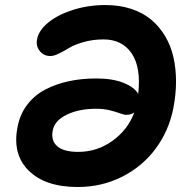

<svg xmlns="http://www.w3.org/2000/svg" viewBox="-20 -749 737 761"><path d="M288.1 -7.8Q159.2 -7.8 93.5 -73Q27.8 -138.2 49.8 -247.1Q59.6 -296.9 88.1 -334.2Q116.7 -371.6 158.9 -393.8Q201.2 -416 252 -427Q302.7 -438 361.8 -438Q425.8 -438 469 -420.9Q512.2 -403.8 527.8 -377Q539.6 -481.4 502 -537.1Q464.4 -592.8 390.1 -592.8Q348.6 -592.8 312.3 -582.5Q275.9 -572.3 255.4 -559.8Q234.9 -547.4 214.4 -537.1Q193.8 -526.9 180.2 -526.9Q153.3 -526.9 137.5 -546.9Q121.6 -566.9 127 -594.2Q133.8 -628.9 171.6 -659.9Q209.5 -690.9 270 -710Q330.6 -729 397.9 -729Q453.6 -729 499.8 -713.9Q545.9 -698.7 578.6 -671.6Q611.3 -644.5 634 -606.7Q656.7 -568.8 667.2 -523.2Q677.7 -477.5 677.7 -426.3Q677.7 -375 667 -319.8Q649.4 -231 597.2 -160.2Q544.9 -89.4 464.1 -48.6Q383.3 -7.8 288.1 -7.8ZM189 -231.9Q181.2 -192.4 206.5 -169.7Q231.9 -147 290 -147Q365.2 -147 426.3 -191.2Q487.3 -235.4 512.2 -303.2Q500 -293.9 479 -293.9Q471.2 -293.9 455.6 -299.8Q439.9 -305.7 415.5 -311.8Q391.1 -317.9 361.8 -317.9Q292.5 -317.9 244.4 -294.4Q196.3 -271 189 -231.9Z"/></svg>

Font: Shantell Sans Bouncy
Style: Bold Italic
Weight: 700
Italic angle: -11.31°
Designer: Stephen Nixon, Anya Danilova, Shantell Martin
Foundry: Arrow Type
Version: Version 1.006;[9816181b4]